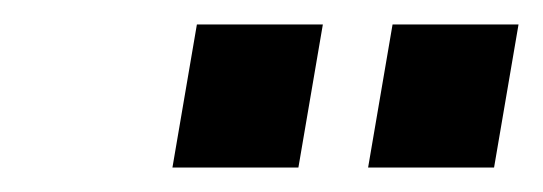

<svg xmlns="http://www.w3.org/2000/svg" viewBox="-20 -710 444 157"><path d="M281 -573 301 -690H404L384 -573ZM121 -573 141 -690H244L224 -573Z"/></svg>

Font: Cuprum SemiBold
Style: Italic
Weight: 600
Italic angle: -10°
Version: Version 3.000